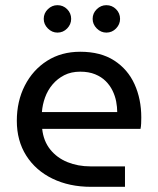

<svg xmlns="http://www.w3.org/2000/svg" viewBox="-20 -722 610 742"><path d="M332 0Q248 0 183 -31.5Q118 -63 81.5 -120.5Q45 -178 45 -255Q45 -331 76 -391.5Q107 -452 162 -487Q217 -522 290 -522Q369 -522 421.5 -488Q474 -454 500 -396.5Q526 -339 526 -268Q526 -257 525.5 -245Q525 -233 523 -224H143Q148 -177 174 -144.5Q200 -112 240.5 -95.5Q281 -79 330 -79H463V0ZM142 -289H433Q433 -308 429 -329.5Q425 -351 415 -371.5Q405 -392 388.5 -408.5Q372 -425 347.5 -435Q323 -445 290 -445Q255 -445 228.5 -431.5Q202 -418 183 -395.5Q164 -373 154 -345Q144 -317 142 -289ZM391 -596Q370 -596 354 -612Q338 -628 338 -649Q338 -671 354 -686.5Q370 -702 391 -702Q413 -702 428.5 -686.5Q444 -671 444 -649Q444 -628 428.5 -612Q413 -596 391 -596ZM202 -596Q181 -596 165 -612Q149 -628 149 -649Q149 -671 165 -686.5Q181 -702 202 -702Q224 -702 239.5 -686.5Q255 -671 255 -649Q255 -628 239.5 -612Q224 -596 202 -596Z"/></svg>

Font: MuseoModerno Thin
Style: Regular
Weight: 400
Version: Version 1.003